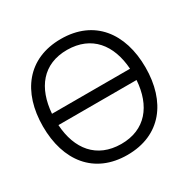

<svg xmlns="http://www.w3.org/2000/svg" viewBox="-165 -898 1074 1076"><g transform="rotate(-30 372.0 -360.0)"><path d="M361.5 15C577 15 693.5 -138.5 693.5 -360C693.5 -581.5 577 -735 361.5 -735C146.5 -735 30 -581.5 30 -360C30 -138.5 146.5 15 361.5 15ZM109 -323.5H614.5C603.5 -163.5 519 -55 361.5 -55.5C204 -56.5 119 -163.5 109 -323.5ZM109.5 -396.5C121.5 -556.5 204 -665 361.5 -664.5C519 -663.5 603.5 -556.5 614.5 -396.5Z"/></g></svg>

Font: Eudonet
Style: Regular
Weight: 400
Designer: Mikhail Sharanda
Foundry: Mikhail Sharanda
Version: Version 4.503;Glyphs 3.1.2 (3151)